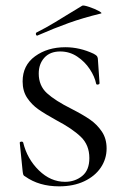

<svg xmlns="http://www.w3.org/2000/svg" viewBox="-20 -647 432 679"><path d="M233 -262Q274 -241 298.5 -224Q323 -207 340 -182Q357 -157 357 -122Q357 -85 336.5 -54.5Q316 -24 278 -6Q240 12 189 12Q118 12 69 -23Q64 -25 62.5 -29Q61 -33 60 -42L50 -141Q49 -145 54.5 -146Q60 -147 62 -143Q76 -85 117.5 -44.5Q159 -4 210 -4Q245 -4 270.5 -24.5Q296 -45 296 -88Q296 -134 266 -163Q236 -192 179 -222Q139 -244 115.5 -260.5Q92 -277 76 -301Q60 -325 60 -359Q60 -416 104 -448Q148 -480 211 -480Q262 -480 311 -457Q320 -452 322.5 -449Q325 -446 326 -440L332 -353Q332 -349 326.5 -348Q321 -347 320 -351Q315 -376 297.5 -402.5Q280 -429 253 -447Q226 -465 193 -465Q157 -465 137 -443Q117 -421 117 -387Q117 -344 146 -317.5Q175 -291 233 -262ZM112 -521Q108 -521 107 -525.5Q106 -530 109 -532Q143 -549 175 -568.5Q207 -588 215 -593L271 -627Q276 -629 295.5 -622.5Q315 -616 329.5 -608Q344 -600 336 -599Q274 -584 222.5 -565.5Q171 -547 114 -522Z"/></svg>

Font: Cormorant Unicase
Style: Regular
Weight: 400
Designer: Christian Thalmann (Catharsis Fonts)
Foundry: Catharsis Fonts
Version: Version 4.000